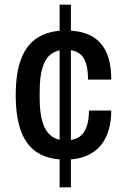

<svg xmlns="http://www.w3.org/2000/svg" viewBox="-20 -748 549 818"><path d="M234 50V-728H282V50ZM259 -68Q187 -68 140 -97.5Q93 -127 70 -188Q47 -249 47 -343Q47 -439 71 -499.5Q95 -560 142.5 -589Q190 -618 261 -618Q310 -618 346.5 -605Q383 -592 407 -565.5Q431 -539 442.5 -500Q454 -461 454 -409H355Q355 -453 345.5 -481Q336 -509 315 -522.5Q294 -536 259 -536Q224 -536 199 -518.5Q174 -501 161.5 -461.5Q149 -422 149 -357V-328Q149 -270 160.5 -230Q172 -190 197 -170Q222 -150 261 -150Q295 -150 316.5 -164Q338 -178 348.5 -206.5Q359 -235 359 -277H454Q454 -231 442.5 -192.5Q431 -154 407.5 -126.5Q384 -99 347 -83.5Q310 -68 259 -68Z"/></svg>

Font: Archivo SemiCondensed Medium
Style: Regular
Weight: 500
Width: 4
Designer: Hector Gatti
Foundry: Omnibus-Type
Version: Version 2.001